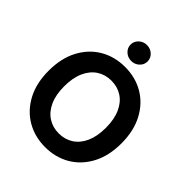

<svg xmlns="http://www.w3.org/2000/svg" viewBox="-254 -1101 1269 1269"><g transform="rotate(45 380.5 -466.0)"><path d="M380.9 10.7Q283.7 10.7 206.8 -34.4Q129.9 -79.6 85.2 -163.3Q40.5 -247.1 40.5 -363.3Q40.5 -480 85.2 -564.2Q129.9 -648.4 206.8 -693.4Q283.7 -738.3 380.9 -738.3Q478 -738.3 554.7 -693.4Q631.3 -648.4 676 -564.2Q720.7 -480 720.7 -363.3Q720.7 -247.1 676 -163.1Q631.3 -79.1 554.7 -34.2Q478 10.7 380.9 10.7ZM380.9 -117.2Q438 -117.2 481.9 -145.8Q525.9 -174.3 550.5 -229.2Q575.2 -284.2 575.2 -363.3Q575.2 -442.9 550.5 -498Q525.9 -553.2 481.9 -581.8Q438 -610.4 380.9 -610.4Q323.7 -610.4 279.8 -581.8Q235.8 -553.2 210.9 -498Q186 -442.9 186 -363.3Q186 -284.2 210.9 -229.2Q235.8 -174.3 279.8 -145.8Q323.7 -117.2 380.9 -117.2ZM380.9 -794.4Q347.7 -794.4 324.5 -816.2Q301.3 -837.9 301.3 -868.7Q301.3 -899.4 324.5 -921.1Q347.7 -942.9 380.9 -942.9Q413.6 -942.9 436.8 -921.1Q460 -899.4 460 -868.7Q460 -837.9 436.8 -816.2Q413.6 -794.4 380.9 -794.4Z"/></g></svg>

Font: Inter Cardless Tabular Bold
Style: Bold
Weight: 700
Designer: Rasmus Andersson
Foundry: rsms
Version: Version 4.000;git-4fc901f